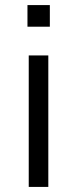

<svg xmlns="http://www.w3.org/2000/svg" viewBox="-20 -735 303 755"><path d="M176 -715H88V-630H176ZM170 -517H93V0H170Z"/></svg>

Font: Mission
Style: Regular
Weight: 400
Version: Version 1.000;FEAKit 1.0